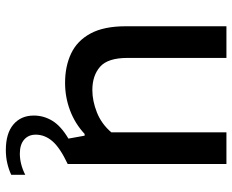

<svg xmlns="http://www.w3.org/2000/svg" viewBox="-89 -495 796 658"><g transform="rotate(90 309.0 -166.0)"><path d="M264 9Q207 9 163.2 -11.8Q119.5 -32.5 94.8 -78.2Q70 -124 70 -199V-544H178.5V-205Q178.5 -137.5 208.8 -111Q239 -84.5 288.5 -84.5Q326 -84.5 365.5 -100.2Q405 -116 433.5 -149.5V-544H542V0Q486 26.5 463.8 52.5Q441.5 78.5 441.5 109.5Q441.5 134.5 458.5 149.2Q475.5 164 506.5 164Q542.5 164 579 145.5V193.5Q561 202 539.5 207Q518 212 494.5 212Q437 212 406.5 186Q376 160 376 116Q376 82 394 52.5Q412 23 455 -2.5L445 -58H439Q403.5 -25 358.2 -8Q313 9 264 9Z"/></g></svg>

Font: Encode Sans SmExp Md
Style: Regular
Weight: 500
Width: 6
Designer: Multiple Designers
Foundry: Impallari Type
Version: Version 3.002; ttfautohint (v1.8.3) -l 8 -r 50 -G 200 -x 14 